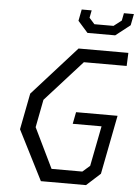

<svg xmlns="http://www.w3.org/2000/svg" viewBox="-61 -988 744 1035"><g transform="rotate(5 310.5 -470.5)"><path d="M200 0H444L519 -68L581 -387H356.5L344 -323H500L457.5 -105.5L418 -71H251.5L146.5 -287.5L175.5 -438L375 -659H606.5L609.5 -730H340L101.5 -465L63.5 -269ZM326.5 -879 380.5 -818H530.5L609 -879.5L621 -941H567L559 -900.5L517 -868H413.5L384.5 -900.5L392.5 -941H338.5Z"/></g></svg>

Font: Monaspace Krypton Light
Style: Italic
Weight: 300
Italic angle: -11°
Designer: Riley Cran & the Lettermatic Team
Foundry: Lettermatic
Version: Version 1.101 (Monaspace Krypton)